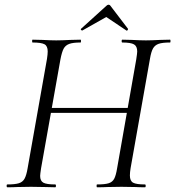

<svg xmlns="http://www.w3.org/2000/svg" viewBox="-20 -793 742 813"><path d="M11 -12Q43 -12 59.5 -17Q76 -22 84 -36.5Q92 -51 97 -81L179 -544Q182 -564 182 -575Q182 -598 168.5 -605.5Q155 -613 118 -613Q116 -613 116 -619Q116 -625 118 -625L160 -624Q196 -622 218 -622Q241 -622 279 -624L321 -625Q323 -625 323 -619Q323 -613 321 -613Q289 -613 273 -607Q257 -601 249.5 -587Q242 -573 236 -542L154 -81Q150 -55 150 -48Q150 -27 163.5 -19.5Q177 -12 214 -12Q217 -12 217 -6Q217 0 214 0Q188 0 172 -1L111 -2L52 -1Q37 0 11 0Q8 0 8 -6Q8 -12 11 -12ZM165 -336H548L545 -315H162ZM391 -12Q424 -12 440 -17Q456 -22 463.5 -36Q471 -50 476 -81L557 -542Q561 -568 561 -575Q561 -597 547.5 -605Q534 -613 498 -613Q495 -613 495 -619Q495 -625 498 -625L539 -624Q575 -622 598 -622Q620 -622 658 -624L700 -625Q702 -625 702 -619Q702 -613 700 -613Q668 -613 652 -607.5Q636 -602 628 -588Q620 -574 615 -544L533 -81Q530 -63 530 -50Q530 -27 543.5 -19.5Q557 -12 594 -12Q597 -12 597 -6Q597 0 594 0Q569 0 554 -1L494 -2L434 -1Q418 0 391 0Q389 0 389 -6Q389 -12 391 -12ZM328 -664Q325 -664 323 -666.5Q321 -669 323 -671L430 -768Q435 -773 439 -773Q445 -773 448 -768L522 -671V-670Q522 -667 519.5 -664.5Q517 -662 515 -664L430 -721L329 -664Z"/></svg>

Font: Cormorant Garamond
Style: Italic
Weight: 400
Italic angle: -10°
Designer: Christian Thalmann (Catharsis Fonts)
Foundry: Catharsis Fonts
Version: Version 4.000